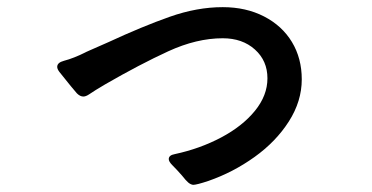

<svg xmlns="http://www.w3.org/2000/svg" viewBox="-20 -520 1040 537"><path d="M489 -29Q475 -45 462 -58Q452 -68 452 -75Q452 -86 469 -89Q539 -104 598.5 -135.5Q658 -167 693 -210Q728 -253 728 -301Q728 -350 693 -381.5Q658 -413 603 -413Q530 -413 450.5 -376.5Q371 -340 274 -284Q245 -267 229 -256Q220 -250 213 -250Q204 -250 195 -259Q185 -270 146 -319Q140 -327 140 -333Q140 -345 159 -350Q186 -357 220 -374Q210 -370 283 -402Q378 -446 454.5 -473Q531 -500 603 -500Q668 -500 718.5 -474Q769 -448 796.5 -402.5Q824 -357 824 -298Q824 -237 788 -180.5Q752 -124 692 -81Q632 -38 563 -14Q530 -3 520 -3Q513 -4 506.5 -9.5Q500 -15 489 -29Z"/></svg>

Font: Shippori Gothic B2 Bold
Style: Regular
Weight: 700
Designer: FONTDASU
Foundry: FONTDASU / Google Inc. / but / Adobe
Version: Version 1.130